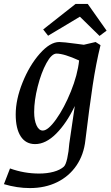

<svg xmlns="http://www.w3.org/2000/svg" viewBox="-51 -723 563 978"><path d="M148 161Q189 161 222 152Q255 143 274 126Q284 117 291.5 83.5Q299 50 302 8L330 -183Q288 -95 235 -42Q182 11 128 11Q80 11 54.5 -28.5Q29 -68 29 -140Q29 -216 64 -303Q99 -390 151.5 -449.5Q204 -509 251 -509Q271 -509 338 -500L376 -495L436 -509L461 -493Q438 -400 421 -287.5Q404 -175 384 -9Q376 65 338.5 120Q301 175 240 205Q179 235 101 235Q36 235 -31 215L0 135Q72 161 148 161ZM167 -58Q194 -58 235 -115.5Q276 -173 310 -257Q344 -341 352 -415Q275 -450 237 -450Q212 -450 185.5 -401.5Q159 -353 141 -282Q123 -211 123 -152Q123 -111 135 -84.5Q147 -58 167 -58ZM169 -573 334 -703H396L492 -567L456 -540L356 -638L194 -541Z"/></svg>

Font: Andada Pro Medium
Style: Italic
Weight: 500
Italic angle: -7°
Designer: Carolina Giovagnoli
Foundry: Huerta Tipografica
Version: Version 3.005; ttfautohint (v1.8.4)